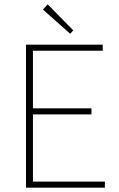

<svg xmlns="http://www.w3.org/2000/svg" viewBox="-20 -866 550 886"><path d="M100 0V-660H454V-632H132V-366H402V-338H132V-28H464V0ZM304 -710 178 -822 200 -846 318 -726Z"/></svg>

Font: Assistant ExtraLight ExtraLight
Style: Regular
Weight: 250
Version: Version 3.000